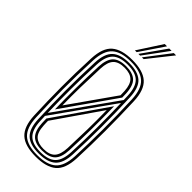

<svg xmlns="http://www.w3.org/2000/svg" viewBox="-245 -808 861 861"><g transform="rotate(45 186.0 -377.0)"><path d="M186.5 6.8Q117 6.8 85.5 -22.4Q54 -51.5 51 -118.8Q47.2 -205.8 46.9 -293.9Q46.5 -382 51 -480.8Q54 -550.5 86.9 -578.6Q119.8 -606.8 186.5 -606.8Q254.5 -606.8 286.9 -578.1Q319.2 -549.5 322 -480.2Q329.5 -291.8 322 -118.8Q319 -49 286 -21.1Q253 6.8 186.5 6.8ZM186.5 -3Q248 -3 277.4 -29.2Q306.8 -55.5 309.8 -119.2Q313 -199.8 313.4 -289.8Q313.8 -379.8 309.8 -480Q307 -544.2 277.4 -570.6Q247.8 -597 186.5 -597Q124.5 -597 95.2 -570.4Q66 -543.8 63.2 -480Q59 -380.2 59.2 -293.2Q59.5 -206.2 63.2 -119.2Q66 -56.2 95.1 -29.6Q124.2 -3 186.5 -3ZM186.5 -12.8Q129.5 -12.8 103.8 -37.6Q78 -62.5 75.5 -119.8Q71.8 -208.8 71.5 -294.4Q71.2 -380 75.5 -479.5Q78 -538.2 104.5 -562.8Q131 -587.2 186.5 -587.2Q241 -587.2 267.9 -563.4Q294.8 -539.5 297.2 -479.5Q301 -386 301.1 -297.4Q301.2 -208.8 297.2 -120Q294.8 -61 268 -36.9Q241.2 -12.8 186.5 -12.8ZM86 -170.5 286 -452.2Q285.8 -459.5 285.4 -469.1Q285 -478.8 285 -479.5Q282.8 -532 259.8 -554.6Q236.8 -577.2 186.5 -577.2Q136 -577.2 113.1 -554.4Q90.2 -531.5 87.8 -478.8Q84.2 -395.5 83.9 -322Q83.5 -248.5 86 -170.5ZM97.5 -204.2Q95.8 -272.5 96.5 -339.9Q97.2 -407.2 100.2 -478.5Q102.2 -525.2 122 -546.2Q141.8 -567.2 186.5 -567.2Q227.5 -567.2 248.9 -548.4Q270.2 -529.5 272.8 -480Q273 -474.8 273.1 -467.9Q273.2 -461 273.5 -455.2ZM108.5 -240.5 260.8 -457Q260.5 -462.8 260.4 -470.5Q260.2 -478.2 260 -483Q257.8 -523.2 240.1 -540.4Q222.5 -557.5 186.5 -557.5Q148.8 -557.5 131.5 -539Q114.2 -520.5 112.5 -478Q109.8 -410.5 108.6 -354.6Q107.5 -298.8 108.5 -240.5ZM186.5 -22.8Q237 -22.8 259.9 -45.5Q282.8 -68.2 285 -120.8Q288.5 -203 288.8 -278.1Q289 -353.2 286.8 -434.2L86.5 -152Q87 -143.2 87 -141.2Q87 -139.2 87.8 -119.8Q90.2 -68 113.2 -45.4Q136.2 -22.8 186.5 -22.8ZM186.5 -32.8Q142.5 -32.8 122.4 -53.1Q102.2 -73.5 100.2 -120Q99.8 -132.5 99.2 -148.2L275.2 -402Q277 -328 276.4 -261.1Q275.8 -194.2 272.8 -121Q270.8 -73.2 250.4 -53Q230 -32.8 186.5 -32.8ZM186.5 -42.5Q224.2 -42.5 241.4 -60.9Q258.5 -79.2 260.5 -121.8Q263 -184.5 264.1 -242.9Q265.2 -301.2 264 -366.5L111.8 -146.2Q112 -140.2 112.1 -133.6Q112.2 -127 112.8 -118Q115 -74.8 133.6 -58.6Q152.2 -42.5 186.5 -42.5ZM164 -645 238.5 -759.8H253L175.2 -645ZM208.2 -645 296 -759.8H310.5L219.5 -645ZM186.2 -645 267.2 -759.8H281.8L197.2 -645Z"/></g></svg>

Font: Big Shoulders Inline Text Light
Style: Regular
Weight: 300
Designer: Patric King
Foundry: XO Type Co
Version: Version 1.000